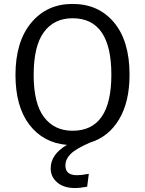

<svg xmlns="http://www.w3.org/2000/svg" viewBox="-20 -720 732 969"><path d="M633.8 -342.8Q633.8 -205.6 580.6 -116.9Q527.3 -28.3 433.1 0Q362.8 30.8 336.4 57.1Q310.1 83.5 310.1 115.2Q310.1 164.1 367.2 164.1Q394.5 164.1 428.2 157.2L419.9 222.2Q384.8 229 357.9 229Q302.2 229 269 200.9Q235.8 172.9 235.8 129.9Q235.8 59.1 317.9 11.2Q198.2 1 128.2 -90.8Q58.1 -182.6 58.1 -341.8Q58.1 -509.3 137.2 -604.7Q216.3 -700.2 346.2 -700.2Q477.1 -700.2 555.4 -606.7Q633.8 -513.2 633.8 -342.8ZM346.2 -60.1Q542 -60.1 542 -342.8Q542 -627.9 346.2 -627.9Q253.4 -627.9 201.7 -558.1Q149.9 -488.3 149.9 -341.8Q149.9 -197.8 202.1 -128.9Q254.4 -60.1 346.2 -60.1Z"/></svg>

Font: Fira Sans Book
Style: Regular
Weight: 350
Designer: Carrois Corporate & Edenspiekermann AG
Foundry: Carrois Corporate GbR & Edenspiekermann AG
Version: Version 4.203;PS 004.203;hotconv 1.0.88;makeotf.lib2.5.64775